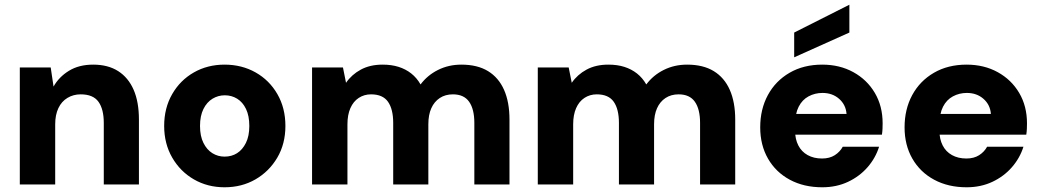

<svg xmlns="http://www.w3.org/2000/svg" viewBox="-20 -782 4417 814"><path d="M64 0V-496H195L207 -415Q230 -456 272.5 -482Q315 -508 375 -508Q438 -508 481 -480.5Q524 -453 546.5 -401.5Q569 -350 569 -275V0H420V-261Q420 -319 397.5 -350.5Q375 -382 322 -382Q291 -382 266 -367Q241 -352 227.5 -323.5Q214 -295 214 -255V0Z M932 12Q860 12 802 -21.5Q744 -55 710 -114Q676 -173 676 -248Q676 -324 710 -383Q744 -442 802 -475Q860 -508 932 -508Q1005 -508 1063.5 -475Q1122 -442 1156 -383Q1190 -324 1190 -248Q1190 -172 1155.5 -113.5Q1121 -55 1063 -21.5Q1005 12 932 12ZM932 -118Q962 -118 985 -132.5Q1008 -147 1022.5 -176Q1037 -205 1037 -248Q1037 -291 1023 -320Q1009 -349 985.5 -363.5Q962 -378 933 -378Q905 -378 881 -363.5Q857 -349 842.5 -320Q828 -291 828 -248Q828 -205 842.5 -176Q857 -147 880.5 -132.5Q904 -118 932 -118Z M1303 0V-496H1434L1447 -431Q1471 -466 1510 -487Q1549 -508 1602 -508Q1640 -508 1670 -498.5Q1700 -489 1723.5 -470.5Q1747 -452 1763 -424Q1792 -463 1837 -485.5Q1882 -508 1936 -508Q2004 -508 2049 -480.5Q2094 -453 2117 -401Q2140 -349 2140 -275V0H1991V-261Q1991 -319 1969 -350.5Q1947 -382 1900 -382Q1868 -382 1844.5 -366.5Q1821 -351 1808.5 -323Q1796 -295 1796 -255V0H1647V-261Q1647 -319 1625 -350.5Q1603 -382 1553 -382Q1524 -382 1501 -367Q1478 -352 1465.5 -323.5Q1453 -295 1453 -255V0Z M2260 0V-496H2391L2404 -431Q2428 -466 2467 -487Q2506 -508 2559 -508Q2597 -508 2627 -498.5Q2657 -489 2680.5 -470.5Q2704 -452 2720 -424Q2749 -463 2794 -485.5Q2839 -508 2893 -508Q2961 -508 3006 -480.5Q3051 -453 3074 -401Q3097 -349 3097 -275V0H2948V-261Q2948 -319 2926 -350.5Q2904 -382 2857 -382Q2825 -382 2801.5 -366.5Q2778 -351 2765.5 -323Q2753 -295 2753 -255V0H2604V-261Q2604 -319 2582 -350.5Q2560 -382 2510 -382Q2481 -382 2458 -367Q2435 -352 2422.5 -323.5Q2410 -295 2410 -255V0Z M3466 12Q3388 12 3328.5 -20Q3269 -52 3236 -109.5Q3203 -167 3203 -242Q3203 -319 3235.5 -379Q3268 -439 3327.5 -473.5Q3387 -508 3466 -508Q3540 -508 3598 -476Q3656 -444 3689 -388Q3722 -332 3722 -259Q3722 -249 3721.5 -236.5Q3721 -224 3719 -211H3309V-299H3569Q3566 -338 3537.5 -363Q3509 -388 3467 -388Q3435 -388 3408 -373.5Q3381 -359 3366 -329.5Q3351 -300 3351 -255V-226Q3351 -192 3364.5 -165.5Q3378 -139 3404 -124.5Q3430 -110 3465 -110Q3497 -110 3519 -124Q3541 -138 3553 -160H3707Q3692 -112 3658 -73Q3624 -34 3575 -11Q3526 12 3466 12ZM3347 -539V-644L3581 -762V-644Z M4078 12Q4000 12 3940.5 -20Q3881 -52 3848 -109.5Q3815 -167 3815 -242Q3815 -319 3847.5 -379Q3880 -439 3939.5 -473.5Q3999 -508 4078 -508Q4152 -508 4210 -476Q4268 -444 4301 -388Q4334 -332 4334 -259Q4334 -249 4333.5 -236.5Q4333 -224 4331 -211H3921V-299H4181Q4178 -338 4149.5 -363Q4121 -388 4079 -388Q4047 -388 4020 -373.5Q3993 -359 3978 -329.5Q3963 -300 3963 -255V-226Q3963 -192 3976.5 -165.5Q3990 -139 4016 -124.5Q4042 -110 4077 -110Q4109 -110 4131 -124Q4153 -138 4165 -160H4319Q4304 -112 4270 -73Q4236 -34 4187 -11Q4138 12 4078 12Z"/></svg>

Font: DM Sans 24pt Black
Style: Regular
Weight: 900
Designer: Colophon Foundry, Jonny Pinhorn
Foundry: Colophon Foundry
Version: Version 4.004;gftools[0.9.30]